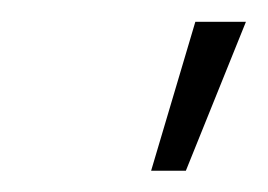

<svg xmlns="http://www.w3.org/2000/svg" viewBox="-20 -777 248 178"><path d="M120.1 -618.7 161.1 -756.8H208L152.3 -618.7Z"/></svg>

Font: Inter 16pt ExtraLight
Style: Italic
Weight: 250
Italic angle: -9.3988°
Version: Version 4.001;git-66647c0bb